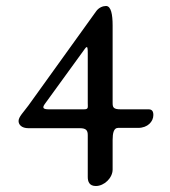

<svg xmlns="http://www.w3.org/2000/svg" viewBox="-20 -452 569 641"><path d="M129 -104 264 -290C273 -302 273 -290 273 -273V-108C273 -93 276 -87 260 -87H144C125 -87 120 -91 129 -104ZM334 -432C325 -432 310 -428 300 -413L75 -100C59 -78 42 -62 42 -48C42 -36 52 -24 75 -24H247C268 -24 273 -16 273 -1V139C273 154 278 169 300 169C328 169 356 142 356 114V15C356 -8 360 -25 374 -25H441C473 -25 492 -46 492 -68C492 -81 487 -87 476 -87H383C358 -87 356 -94 356 -109V-367C356 -403 351 -432 334 -432Z"/></svg>

Font: EB Garamond SC 08
Style: Regular
Weight: 400
Version: Version 0.016